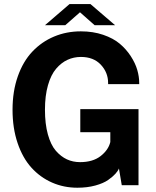

<svg xmlns="http://www.w3.org/2000/svg" viewBox="-20 -901 758 934"><path d="M198.7 -778.3 318.4 -881.3H419.9L540 -778.3H440.4L369.1 -841.3L297.4 -778.3ZM356.4 12.2Q290.5 12.2 233.2 -12.9Q175.8 -38.1 133.1 -85.2Q90.3 -132.3 65.7 -204.8Q41 -277.3 41 -367.2Q41 -457 66.7 -529.8Q92.3 -602.5 137.5 -650.1Q182.6 -697.8 242.9 -723.1Q303.2 -748.5 373.5 -748.5Q432.6 -748.5 481.9 -731.7Q531.2 -714.8 562.7 -688.2Q594.2 -661.6 616.2 -627.7Q638.2 -593.8 647.7 -561Q657.2 -528.3 657.2 -497.6V-491.7H505.9V-497.6Q505.9 -548.3 470.5 -586.2Q435.1 -624 373.5 -624Q338.9 -624 308.6 -610.1Q278.3 -596.2 253.2 -566.9Q228 -537.6 213.4 -486.6Q198.7 -435.5 198.7 -367.2Q198.7 -298.3 212.9 -247.1Q227.1 -195.8 251.7 -167.5Q276.4 -139.2 305.7 -125.7Q335 -112.3 369.6 -112.3Q431.6 -112.3 469.5 -141.8Q507.3 -171.4 516.6 -210V-257.8H370.6V-370.1H653.8V0H572.3L558.6 -81.5Q554.2 -69.8 541.5 -55.7Q528.8 -41.5 505.9 -25.4Q482.9 -9.3 443.6 1.5Q404.3 12.2 356.4 12.2Z"/></svg>

Font: Epilogue
Style: Bold
Weight: 700
Designer: Tyler Finck
Foundry: Etcetera Type Co
Version: Version 2.112